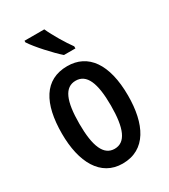

<svg xmlns="http://www.w3.org/2000/svg" viewBox="-190 -857 843 958"><g transform="rotate(-30 231.0 -378.0)"><path d="M224 -766H110V-757C136 -716 207 -639 245 -606H311V-618C285 -653 244 -721 224 -766ZM421 -271C421 -454 350 -550 231 -550C99 -550 40 -444 40 -271C40 -107 102 10 229 10C364 10 421 -109 421 -271ZM140 -270C140 -401 167 -466 231 -466C294 -466 322 -401 322 -271C322 -140 294 -74 231 -74C168 -74 140 -141 140 -270Z"/></g></svg>

Font: Noto Sans Bengali ExtraCondensed Medium
Style: Regular
Weight: 500
Width: 2
Designer: Joana Ranito - Universal Thirst; Jelle Bosma - Monotype Design Team
Foundry: Universal Thirst ehf.
Version: Version 3.000